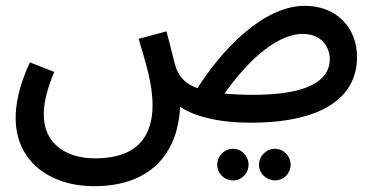

<svg xmlns="http://www.w3.org/2000/svg" viewBox="-20 -410 1292 662"><path d="M304 232C515 232 595 101 601 -42C646 -11 727 13 844 13C1109 13 1211 -86 1211 -213C1211 -316 1139 -390 1031 -390C885 -390 741 -233 661 -106C621 -120 600 -143 588 -173C580 -194 575 -225 554 -302L458 -276C483 -192 506 -120 506 -48C506 54 459 136 308 136C204 136 131 82 131 -14C131 -58 142 -101 167 -162L83 -195C43 -109 34 -46 34 -3C34 149 156 232 304 232ZM1024 -293C1088 -293 1117 -249 1117 -206C1117 -126 1029 -83 852 -83C814 -83 782 -85 754 -87C818 -179 924 -293 1024 -293ZM928 212C958 212 982 188 982 158C982 128 958 103 928 103C898 103 873 128 873 158C873 188 898 212 928 212ZM784 212C813 212 837 188 837 158C837 128 813 103 784 103C753 103 729 128 729 158C729 188 753 212 784 212Z"/></svg>

Font: Noto Sans Arabic UI SmCn Md
Style: Regular
Weight: 500
Width: 4
Designer: Monotype Design Team, Nadine Chahine and Nizar Qandah
Foundry: Monotype Imaging Inc.
Version: Version 2.010